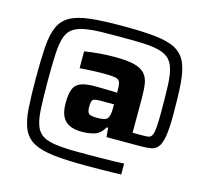

<svg xmlns="http://www.w3.org/2000/svg" viewBox="-113 -828 1165 1069"><g transform="rotate(15 470.0 -294.0)"><path d="M470 108Q356 108 282.5 99.5Q209 91 166.5 68Q124 45 104 0.5Q84 -44 79 -116Q74 -188 74 -294Q74 -400 79 -472Q84 -544 104 -588.5Q124 -633 166.5 -656.5Q209 -680 282.5 -688Q356 -696 470 -696Q583 -696 656.5 -688Q730 -680 772.5 -657Q815 -634 835 -589.5Q855 -545 860.5 -473Q866 -401 866 -294Q866 -213 858.5 -168Q851 -123 835 -103Q819 -83 793 -79Q767 -75 730 -75H539L534 -128H527Q502 -87 468.5 -77.5Q435 -68 398 -68Q333 -68 301.5 -99Q270 -130 270 -200Q270 -252 281.5 -280.5Q293 -309 322.5 -320.5Q352 -332 408 -332Q420 -332 442 -331.5Q464 -331 488.5 -330.5Q513 -330 532 -329V-346Q532 -378 525.5 -392Q519 -406 496.5 -409.5Q474 -413 425 -413Q404 -413 369.5 -411.5Q335 -410 295 -407V-504Q383 -518 470 -518Q541 -518 581.5 -507.5Q622 -497 642 -475Q662 -453 667.5 -419Q673 -385 673 -339V-136H739Q757 -136 768 -139Q779 -142 785.5 -156.5Q792 -171 794.5 -203Q797 -235 797 -294Q797 -383 794.5 -443Q792 -503 780.5 -540Q769 -577 743 -597Q717 -617 670 -625Q638 -631 588 -632.5Q538 -634 469 -634Q407 -634 360.5 -633Q314 -632 283 -627Q231 -620 202 -601.5Q173 -583 160.5 -546Q148 -509 145 -447.5Q142 -386 142 -294Q142 -190 146 -125Q150 -60 167.5 -24.5Q185 11 224.5 26Q264 41 335 44Q360 46 394 46Q428 46 470 46Q502 46 543.5 45.5Q585 45 621 44Q657 43 672 42V105Q650 106 624 106.5Q598 107 561 107.5Q524 108 470 108ZM463 -165Q508 -165 520 -180.5Q532 -196 532 -238V-262H452Q419 -262 410.5 -253.5Q402 -245 402 -213Q402 -184 412 -174.5Q422 -165 463 -165Z"/></g></svg>

Font: Saira
Style: Bold
Weight: 700
Designer: Hector Gatti with collaboration of the Omnibus-Type team
Foundry: Omnibus-Type
Version: Version 1.100; ttfautohint (v1.8.3)